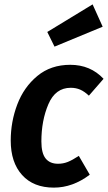

<svg xmlns="http://www.w3.org/2000/svg" viewBox="-20 -841 493 877"><path d="M453 -481 386 -404Q366 -423 346.5 -431.5Q327 -440 303 -440Q233 -440 201 -365Q169 -290 169 -195Q169 -141 188.5 -117Q208 -93 245 -93Q269 -93 290 -101.5Q311 -110 340 -129L390 -43Q312 16 226 16Q133 16 81 -41.5Q29 -99 29 -199Q29 -285 59 -364Q89 -443 150.5 -494Q212 -545 301 -545Q393 -545 453 -481ZM449 -719 229 -628 196 -695 403 -821Z"/></svg>

Font: Fira Sans Condensed SemiBold
Style: Italic
Weight: 600
Width: 3
Italic angle: -8°
Designer: bBox Type GmbH & Carrois Corporate GbR & Edenspiekermann AG
Foundry: bBox Type GmbH & Carrois Corporate GbR & Edenspiekermann AG
Version: Version 4.301